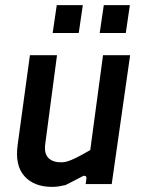

<svg xmlns="http://www.w3.org/2000/svg" viewBox="-20 -720 573 751"><path d="M184 11Q113 11 75.5 -31Q38 -73 49 -153L97 -504H203L157 -157Q152 -120 169 -102.5Q186 -85 220 -85Q231 -85 244.5 -89Q258 -93 279 -103.5Q300 -114 333 -133L383 -504H489L417 0H315L318 -21Q319 -29 314 -31.5Q309 -34 302 -30Q283 -20 266.5 -11.5Q250 -3 236 4Q223 7 210 9Q197 11 184 11ZM370 -591 386 -700H488L472 -591ZM186 -591 202 -700H304L288 -591Z"/></svg>

Font: Finlandica Medium
Style: Italic
Weight: 500
Italic angle: -8°
Designer: Niklas Ekholm, Juho Hiilivirta, Jaakko Suomalainen
Foundry: Helsinki Type Studio
Version: Version 1.063